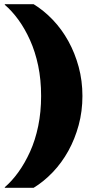

<svg xmlns="http://www.w3.org/2000/svg" viewBox="-20 -770 455 920"><path d="M177 -310Q177 -233 163 -165.5Q149 -98 124 -43Q99 12 68 55Q37 98 3 127V130H141Q190 100 233 55Q276 10 307.5 -47Q339 -104 357 -170.5Q375 -237 375 -310Q375 -383 357 -449.5Q339 -516 307.5 -573Q276 -630 233 -675Q190 -720 141 -750H3V-747Q37 -718 68 -675.5Q99 -633 124 -577.5Q149 -522 163 -455Q177 -388 177 -310Z"/></svg>

Font: Roboto Serif 20pt Black
Style: Regular
Weight: 900
Version: Version 1.008